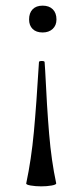

<svg xmlns="http://www.w3.org/2000/svg" viewBox="-20 -385 292 680"><path d="M126 275Q106 275 88.5 272Q71 269 73 264Q91 179 100 82Q109 -15 118 -165Q118 -169 128 -169Q138 -169 138 -165L140 -135Q146 -7 154 89Q162 185 179 264Q180 269 163 272Q146 275 126 275ZM180 -316Q180 -295 166.5 -282.5Q153 -270 131 -270Q108 -270 95.5 -282.5Q83 -295 83 -316Q83 -339 95.5 -352Q108 -365 131 -365Q154 -365 167 -352Q180 -339 180 -316Z"/></svg>

Font: Cormorant SC Medium
Style: Regular
Weight: 500
Designer: Christian Thalmann (Catharsis Fonts)
Foundry: Catharsis Fonts
Version: Version 4.000